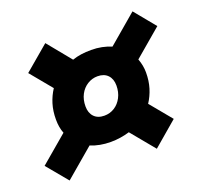

<svg xmlns="http://www.w3.org/2000/svg" viewBox="-120 -816 1014 964"><g transform="rotate(-20 386.5 -334.0)"><path d="M94 11 1 -101 147 -225Q134 -257 134 -300Q134 -345 145.5 -382.5Q157 -420 178 -452L83 -567L215 -679L318 -553Q341 -561 366 -564.5Q391 -568 419 -568Q449 -568 476 -562.5Q503 -557 526 -547L681 -679L773 -567L626 -442Q640 -405 640 -368Q640 -323 628.5 -285.5Q617 -248 596 -216L691 -101L560 11L456 -115Q433 -108 407.5 -104Q382 -100 355 -100Q326 -100 299 -105Q272 -110 248 -120ZM370 -235Q400 -235 424.5 -250.5Q449 -266 463.5 -294Q478 -322 478 -357Q478 -392 458.5 -412.5Q439 -433 404 -433Q375 -433 350 -417.5Q325 -402 310.5 -374.5Q296 -347 296 -311Q296 -276 315.5 -255.5Q335 -235 370 -235Z"/></g></svg>

Font: Gantari Black
Style: Italic
Weight: 900
Italic angle: -10°
Version: Version 1.000